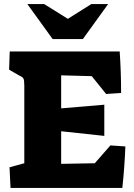

<svg xmlns="http://www.w3.org/2000/svg" viewBox="-20 -928 663 948"><path d="M27 -102 100 -122V-505Q100 -531 96 -539.5Q92 -548 75 -555L25 -584L28 -674H571Q578 -569 578 -469L504 -464L433 -552L282 -556V-393L495 -411V-257L282 -280V-119L448 -122L525 -210L599 -205Q595 -100 584 0H32ZM115 -908H198L315 -835L431 -908H514L389 -735H240Z"/></svg>

Font: Suez One
Style: Regular
Weight: 400
Version: Version 1.000